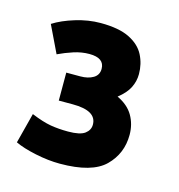

<svg xmlns="http://www.w3.org/2000/svg" viewBox="-72 -893 507 544"><g transform="rotate(15 181.5 -621.5)"><path d="M150 -414Q116 -414 78 -422Q40 -430 17 -441L40 -530Q74 -516 97.5 -512Q121 -508 149 -508Q184 -508 198 -518.5Q212 -529 212 -545Q212 -586 142 -586H101V-668H142Q165 -668 180 -677Q195 -686 195 -704Q195 -736 151 -736Q128 -736 105 -728.5Q82 -721 61 -711L23 -790Q48 -806 85.5 -817.5Q123 -829 159 -829Q213 -829 244 -813.5Q275 -798 288 -772.5Q301 -747 301 -717Q301 -696 291.5 -677Q282 -658 259 -640Q291 -625 305.5 -600Q320 -575 320 -544Q320 -489 282 -451.5Q244 -414 150 -414Z"/></g></svg>

Font: Ubuntu Sans ExtraBold
Style: Regular
Weight: 800
Designer: Dalton Maag Ltd
Foundry: Dalton Maag Ltd
Version: Version 1.006; ttfautohint (v1.8.4.7-5d5b)